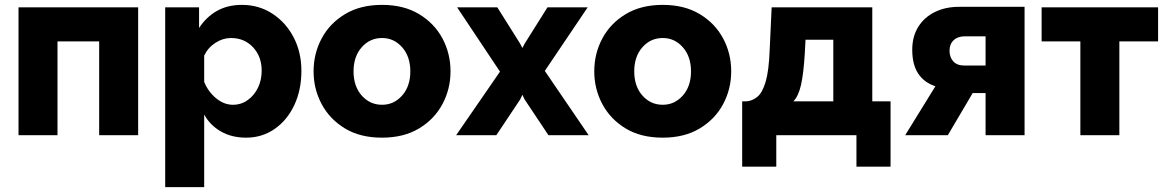

<svg xmlns="http://www.w3.org/2000/svg" viewBox="-20 -555 4786 788"><path d="M56 0V-525H547V0H387V-385H216V0Z M990 10Q931 10 886.5 -15.5Q842 -41 818 -85V213H658V-525H797V-440Q826 -485 870 -510Q914 -535 973 -535Q1043 -535 1098.5 -498.5Q1154 -462 1185.5 -401Q1217 -340 1217 -264Q1217 -186 1188 -124Q1159 -62 1107.5 -26Q1056 10 990 10ZM936 -125Q970 -125 997 -144.5Q1024 -164 1039 -195.5Q1054 -227 1054 -265Q1054 -323 1018.5 -361Q983 -399 928 -399Q895 -399 864.5 -379.5Q834 -360 818 -327V-219Q834 -179 866.5 -152Q899 -125 936 -125Z M1548 10Q1458 10 1395.5 -28Q1333 -66 1300 -128Q1267 -190 1267 -262Q1267 -335 1300 -397Q1333 -459 1396 -497Q1459 -535 1548 -535Q1637 -535 1700 -497Q1763 -459 1796 -397Q1829 -335 1829 -262Q1829 -190 1796 -128Q1763 -66 1700 -28Q1637 10 1548 10ZM1431 -262Q1431 -201 1464.5 -163Q1498 -125 1548 -125Q1597 -125 1630.5 -163Q1664 -201 1664 -262Q1664 -323 1630.5 -361Q1597 -399 1548 -399Q1498 -399 1464.5 -361Q1431 -323 1431 -262Z M2021 -525 2114 -377 2124 -358 2134 -377 2227 -525H2392L2216 -264L2396 0H2231L2133 -147L2124 -166L2115 -147L2017 0H1852L2032 -261L1856 -525Z M2700 10Q2610 10 2547.5 -28Q2485 -66 2452 -128Q2419 -190 2419 -262Q2419 -335 2452 -397Q2485 -459 2548 -497Q2611 -535 2700 -535Q2789 -535 2852 -497Q2915 -459 2948 -397Q2981 -335 2981 -262Q2981 -190 2948 -128Q2915 -66 2852 -28Q2789 10 2700 10ZM2583 -262Q2583 -201 2616.5 -163Q2650 -125 2700 -125Q2749 -125 2782.5 -163Q2816 -201 2816 -262Q2816 -323 2782.5 -361Q2749 -399 2700 -399Q2650 -399 2616.5 -361Q2583 -323 2583 -262Z M3026 129V-139H3042Q3066 -140 3087.5 -157Q3109 -174 3122.5 -220Q3136 -266 3139 -353L3147 -525H3560V-139H3635V129H3495V0H3166V129ZM3236 -139H3400V-392H3286L3283 -336Q3278 -253 3267.5 -206.5Q3257 -160 3236 -139Z M3695 0 3819 -201Q3773 -216 3748.5 -253Q3724 -290 3724 -351Q3724 -405 3748.5 -444.5Q3773 -484 3816.5 -505.5Q3860 -527 3916 -527H4185V0H4025V-173H3972L3870 0ZM3938 -286H4025V-406H3940Q3911 -406 3894 -390Q3877 -374 3877 -347Q3877 -320 3892.5 -303Q3908 -286 3938 -286Z M4414 0V-385H4255V-525H4733V-385H4574V0Z"/></svg>

Font: Raleway ExtraBold
Style: Regular
Weight: 800
Designer: Matt McInerney, Pablo Impallari, Rodrigo Fuenzalida
Foundry: Matt McInerney, Pablo Impallari, Rodrigo Fuenzalida
Version: Version 4.026